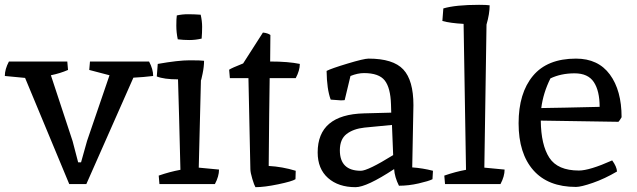

<svg xmlns="http://www.w3.org/2000/svg" viewBox="-30 -763 2642 796"><path d="M523 -441 328 0H257L74 -440L-10 -448Q-10 -476 7 -508H249L252 -473Q220 -459 181 -451L271 -178L294 -90H306L331 -179L424 -451L340 -473L343 -508H588Q605 -476 605 -448Q564 -443 523 -441Z M806 -603Q780 -597 755.5 -597Q731 -597 707 -600Q701 -628 701 -656.5Q701 -685 703 -699Q725 -704 749.5 -704Q774 -704 802 -702Q808 -676 808 -651.5Q808 -627 806 -603ZM624 -498Q709 -513 756 -513Q803 -513 816 -511Q816 -487 810 -458Q804 -429 803 -430L794 -68L878 -60Q878 -32 861 0H631L628 -35Q674 -51 718 -59Q712 -309 708 -434Q650 -434 620 -446Z M1008 -62 1000 -439H923L920 -474Q930 -481 978 -500L1060 -628Q1080 -626 1091 -618L1090 -508Q1165 -508 1213 -498Q1213 -471 1196 -439H1088Q1086 -319 1084 -75Q1140 -72 1196 -55L1195 -20Q1181 -11 1123.5 1Q1066 13 1029 13Q1024 5 1016 -21.5Q1008 -48 1008 -62Z M1684 -327 1679 -69Q1722 -66 1765 -55L1763 -20Q1747 -12 1705.5 -2.5Q1664 7 1624 7Q1606 -29 1604 -62Q1490 13 1444 13Q1373 13 1330 -25Q1287 -63 1287 -131Q1287 -288 1479 -293Q1591 -296 1592 -296L1591 -330Q1589 -399 1565 -429.5Q1541 -460 1479 -460Q1453 -460 1423 -448L1399 -348Q1394 -347 1382 -347L1341 -350Q1325 -393 1324 -469Q1343 -479 1411 -499.5Q1479 -520 1498 -520Q1600 -520 1642 -475Q1684 -430 1684 -327ZM1466 -55Q1495 -55 1600 -120L1595 -245Q1527 -239 1481 -234Q1435 -229 1407 -207.5Q1379 -186 1379 -140Q1379 -55 1466 -55Z M1956 -743Q1987 -743 2000 -741Q2000 -706 1987 -661Q1978 -71 1978 -68L2062 -60Q2062 -32 2045 0H1815L1812 -35Q1858 -51 1902 -59L1892 -664Q1837 -667 1804 -676L1808 -728Q1859 -743 1956 -743Z M2370 -56Q2414 -56 2508 -98Q2527 -72 2528 -52Q2477 -22 2428 -5Q2379 12 2358 12Q2242 12 2181 -57.5Q2120 -127 2120 -252Q2120 -377 2179.5 -448.5Q2239 -520 2358 -520Q2450 -520 2498.5 -454Q2547 -388 2547 -277Q2539 -263 2534 -258L2212 -263Q2213 -162 2247.5 -109Q2282 -56 2370 -56ZM2252 -438Q2222 -378 2214 -315Q2293 -316 2456 -320Q2456 -386 2432 -422.5Q2408 -459 2352 -459Q2296 -459 2252 -438Z"/></svg>

Font: Inika
Style: Regular
Weight: 400
Designer: Constanza Artigas Preller
Foundry: Constanza Artigas Preller
Version: Version 1.001